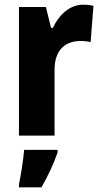

<svg xmlns="http://www.w3.org/2000/svg" viewBox="-20 -579 433 820"><path d="M335 -559C275 -559 229 -511 206 -460H198L176 -549H61V0H213V-278C212 -363 256 -404 325 -404C340 -404 357 -402 367 -399L379 -554C363 -558 348 -559 335 -559ZM226 72V61H83C80 102 69 171 61 208V221H157C185 172 209 122 226 72Z"/></svg>

Font: Noto Sans Gujarati Condensed ExtraBold
Style: Regular
Weight: 800
Width: 3
Designer: Jelle Bosma - Monotype Design Team, Universal Thirst
Foundry: Monotype Imaging Inc.
Version: Version 2.106